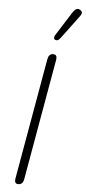

<svg xmlns="http://www.w3.org/2000/svg" viewBox="-66 -1069 499 1114"><g transform="rotate(5 183.0 -511.5)"><path d="M65 -11Q65 -18 66 -22L190 -727Q196 -759 221 -759Q242 -759 242 -738Q242 -731 241 -727L117 -22Q111 10 85 10Q65 10 65 -11ZM218 -855Q218 -862 223 -870L311 -1009Q327 -1033 341 -1033Q347 -1033 354 -1029Q366 -1022 366 -1012Q366 -1004 357 -992L255 -855Q244 -841 233 -841Q231 -841 225 -843Q218 -846 218 -855Z"/></g></svg>

Font: Kodchasan ExtraLight
Style: Italic
Weight: 275
Italic angle: -10°
Version: Version 1.000; ttfautohint (v1.6)